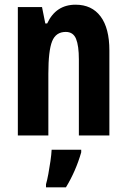

<svg xmlns="http://www.w3.org/2000/svg" viewBox="-20 -577 541 818"><path d="M302 -557Q371 -557 408.5 -507Q446 -457 446 -362V0H316V-324Q316 -382 304 -411.5Q292 -441 260 -441Q218 -441 202 -401Q186 -361 186 -263V0H56V-547H159L173 -477H181Q218 -557 302 -557ZM326 72Q303 152 261 221H176V208Q181 191 186 164Q191 137 195 109Q199 81 200 61H326Z"/></svg>

Font: Noto Sans Khmer UI ExtraCondensed
Style: Bold
Weight: 700
Width: 2
Designer: Danh Hong and the Monotype Design Team
Foundry: Monotype Imaging Inc.
Version: Version 2.002; ttfautohint (v1.8.4.7-5d5b)